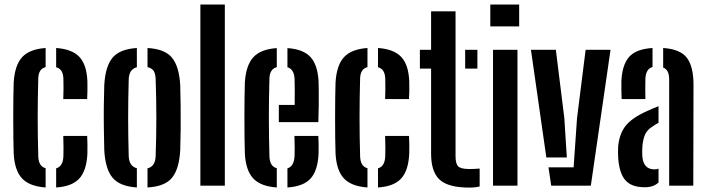

<svg xmlns="http://www.w3.org/2000/svg" viewBox="-20 -820 3128 848"><path d="M40.5 -141.5Q39.5 -170 39 -211.2Q38.5 -252.5 38.5 -298Q38.5 -343.5 39 -385.2Q39.5 -427 40.5 -457Q45.5 -532.5 78 -567.8Q110.5 -603 181.5 -608V-523.5Q150 -516 149 -473Q146.5 -383.5 146.5 -301Q146.5 -218.5 149 -130.5Q150 -85 181.5 -77V8Q110 3 77.2 -32.2Q44.5 -67.5 40.5 -141.5ZM259.5 -382.5Q260.5 -401.5 260.5 -430Q260.5 -458.5 260 -473Q258.5 -515.5 228 -523V-608Q298.5 -603 330.8 -568.5Q363 -534 366 -461Q366.5 -443 366.2 -419.8Q366 -396.5 365 -382.5ZM228 8V-76.5Q258.5 -85 260 -130.5Q260.5 -146 260.5 -168.8Q260.5 -191.5 259.5 -219.5H365Q366 -205.5 366.2 -182.5Q366.5 -159.5 366 -141.5Q362.5 -67 330.5 -31.8Q298.5 3.5 228 8Z M440.5 -157Q439.5 -195 438.8 -247Q438 -299 438.5 -351.2Q439 -403.5 440.5 -443.5Q445 -526 476.5 -564.5Q508 -603 584.5 -608V-523Q550 -514.5 548.5 -469.5Q546 -381.5 546 -299.8Q546 -218 548.5 -131Q550 -85.5 584.5 -77V8Q508.5 3 476.8 -35.5Q445 -74 440.5 -157ZM631.5 8V-76.5Q666 -84.5 667.5 -131Q670.5 -219 670.5 -300.2Q670.5 -381.5 667.5 -469.5Q667 -493.5 658.8 -506.5Q650.5 -519.5 631.5 -523.5V-608Q709 -603.5 740.2 -564.5Q771.5 -525.5 776 -443.5Q777 -405 777.8 -353.2Q778.5 -301.5 778 -249.2Q777.5 -197 776 -157Q771.5 -74.5 740.2 -35.5Q709 3.5 631.5 8Z M865 0V-800H973V0Z M1061.5 -141.5Q1060.5 -170 1060 -211.2Q1059.5 -252.5 1059.5 -298Q1059.5 -343.5 1060 -385.2Q1060.5 -427 1061.5 -457Q1066.5 -532 1099.2 -567.5Q1132 -603 1202.5 -607.5V-523.5Q1171 -515 1170 -473Q1167.5 -383.5 1167.5 -301.2Q1167.5 -219 1170 -130.5Q1171 -85 1202.5 -77V8Q1131 3 1098.2 -32.2Q1065.5 -67.5 1061.5 -141.5ZM1211.5 -280.5V-356.5H1281.5Q1282 -396.5 1281.8 -428.5Q1281.5 -460.5 1281 -473Q1278.5 -514.5 1249.5 -523V-607.5Q1319 -603 1351 -568.5Q1383 -534 1387 -461Q1387.5 -448 1387.8 -419.2Q1388 -390.5 1387.8 -354Q1387.5 -317.5 1386 -280.5ZM1249.5 8V-76.5Q1278.5 -85 1281 -130.5Q1281.5 -146 1281.5 -168.8Q1281.5 -191.5 1280.5 -219.5H1386Q1387 -205.5 1387.2 -182.5Q1387.5 -159.5 1387 -141.5Q1383.5 -66.5 1351.8 -31.5Q1320 3.5 1249.5 8Z M1462 -141.5Q1461 -170 1460.5 -211.2Q1460 -252.5 1460 -298Q1460 -343.5 1460.5 -385.2Q1461 -427 1462 -457Q1467 -532.5 1499.5 -567.8Q1532 -603 1603 -608V-523.5Q1571.5 -516 1570.5 -473Q1568 -383.5 1568 -301Q1568 -218.5 1570.5 -130.5Q1571.5 -85 1603 -77V8Q1531.5 3 1498.8 -32.2Q1466 -67.5 1462 -141.5ZM1681 -382.5Q1682 -401.5 1682 -430Q1682 -458.5 1681.5 -473Q1680 -515.5 1649.5 -523V-608Q1720 -603 1752.2 -568.5Q1784.5 -534 1787.5 -461Q1788 -443 1787.8 -419.8Q1787.5 -396.5 1786.5 -382.5ZM1649.5 8V-76.5Q1680 -85 1681.5 -130.5Q1682 -146 1682 -168.8Q1682 -191.5 1681 -219.5H1786.5Q1787.5 -205.5 1787.8 -182.5Q1788 -159.5 1787.5 -141.5Q1784 -67 1752 -31.8Q1720 3.5 1649.5 8Z M1834.5 -517V-600H1884V-770H1992V-129.5Q1992 -98 2003.2 -85.8Q2014.5 -73.5 2053 -73.5Q2065.5 -73.5 2075.5 -74Q2085.5 -74.5 2098.5 -75.5V3.5Q2079.5 8.5 2052.5 8.5Q1960 8.5 1922 -26.2Q1884 -61 1884 -141.5V-517ZM2034.5 -517V-600H2088.5V-517Z M2145.5 -703.5V-800H2273V-703.5ZM2157.5 0V-600H2265.5V0Z M2325 -600H2435L2472.5 -298L2483.5 -124.5H2393ZM2402.5 -81H2513.5L2528.5 -298L2566.5 -600H2676.5L2589.5 0H2414.5Z M2725.5 -382.5Q2725 -394.5 2724.5 -418.8Q2724 -443 2724.5 -461Q2727.5 -532.5 2758 -568Q2788.5 -603.5 2862 -608V-524Q2833 -516.5 2830.5 -473Q2830 -458.5 2830 -429.2Q2830 -400 2830.5 -382.5ZM2935.5 0V-469.5Q2935.5 -512 2909 -521.5V-608Q2985 -603 3014 -564.2Q3043 -525.5 3043 -445L3042 0ZM2710.5 -121Q2709.5 -132 2709.5 -145Q2709.5 -158 2710 -169Q2714 -226 2741.8 -262.5Q2769.5 -299 2838 -329.5Q2850.5 -335.5 2863.2 -340.8Q2876 -346 2888.5 -351V-278Q2883 -275 2877 -271.2Q2871 -267.5 2864.5 -263Q2836.5 -246.5 2827.5 -222.2Q2818.5 -198 2817 -169Q2815.5 -149 2817 -129.5Q2821.5 -72 2870.5 -72Q2880 -72 2888.5 -75V-14Q2866.5 7 2827.5 7Q2770 7 2742.8 -23.2Q2715.5 -53.5 2710.5 -121Z"/></svg>

Font: Big Shoulders Stencil Display
Style: Bold
Weight: 700
Designer: Patric King
Foundry: XO Type Co
Version: Version 1.000